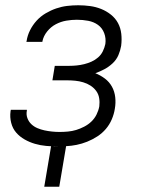

<svg xmlns="http://www.w3.org/2000/svg" viewBox="-20 -548 540 729"><path d="M148 161 174 7Q179 8 185.5 8Q192 8 198 8H200Q177 8 155 6Q133 4 112.5 -2Q92 -8 73.5 -18.5Q55 -29 41.5 -44.5Q28 -60 22.5 -81.5Q17 -103 20 -125L21 -131H82V-128Q79 -113 84 -99.5Q89 -86 99 -76.5Q109 -67 122 -61.5Q135 -56 149 -53Q163 -50 177.5 -48.5Q192 -47 206 -47Q222 -47 238 -48.5Q254 -50 269 -54.5Q284 -59 299.5 -67Q315 -75 327 -86.5Q339 -98 346.5 -113Q354 -128 357 -144Q359 -160 356.5 -175.5Q354 -191 345 -203Q336 -215 323.5 -223Q311 -231 296 -235.5Q281 -240 265.5 -241.5Q250 -243 234 -243H179L188 -298H243Q257 -298 271.5 -299.5Q286 -301 300 -304.5Q314 -308 327.5 -314Q341 -320 352.5 -330Q364 -340 370.5 -353.5Q377 -367 380 -381Q383 -403 375.5 -422.5Q368 -442 352 -453.5Q336 -465 315 -469Q294 -473 272 -473Q252 -473 231.5 -469.5Q211 -466 192 -456Q173 -446 159 -428.5Q145 -411 141 -391V-389H80L81 -392Q84 -413 94 -433Q104 -453 119 -469.5Q134 -486 153.5 -497.5Q173 -509 193.5 -516Q214 -523 235 -525.5Q256 -528 277 -528Q300 -528 322 -525Q344 -522 364 -514Q384 -506 401 -492.5Q418 -479 428 -460.5Q438 -442 440.5 -419.5Q443 -397 440 -374Q437 -356 429.5 -338.5Q422 -321 407.5 -307.5Q393 -294 376 -285Q359 -276 342 -270Q362 -262 378.5 -249.5Q395 -237 405 -219Q415 -201 417.5 -179Q420 -157 416 -135Q413 -115 404.5 -95Q396 -75 382 -58.5Q368 -42 349.5 -30Q331 -18 311 -10Q291 -2 271 2Q251 6 231 7L205 161Z"/></svg>

Font: Iosevka Light
Style: Italic
Weight: 300
Italic angle: -9°
Monospace: yes
Designer: Belleve Invis
Foundry: Belleve Invis
Version: Version 32.5.0; ttfautohint (v1.8.4)